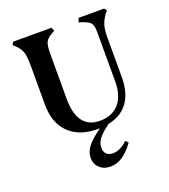

<svg xmlns="http://www.w3.org/2000/svg" viewBox="-122 -555 724 823"><g transform="rotate(-20 240.5 -144.0)"><path d="M447 -445Q430 -422 423.5 -398.5Q417 -375 418 -336V-166Q418 -94 387 -51Q356 -8 296 4Q260 31 246 49.5Q232 68 232 90Q232 109 242.5 119Q253 129 272 129Q288 129 305.5 120.5Q323 112 338 97L350 108Q300 179 243 179Q212 179 193 161Q174 143 174 115Q174 89 192.5 64.5Q211 40 255 9H245Q162 9 115 -37Q68 -83 68 -166V-345Q68 -391 60 -411Q52 -431 25 -454L32 -467H207L214 -451Q191 -439 181 -429.5Q171 -420 167.5 -405Q164 -390 164 -360V-157Q164 -90 190 -55.5Q216 -21 266 -21Q323 -21 354 -56.5Q385 -92 385 -157V-384Q385 -415 373.5 -426.5Q362 -438 324 -449L331 -467H447L456 -456Z"/></g></svg>

Font: Katibeh
Style: Regular
Weight: 400
Designer: Arabic design by Kourosh Beigpour, Latin design by Eduardo Tunni, engineering by Lasse Fister
Version: Version 1.0010g